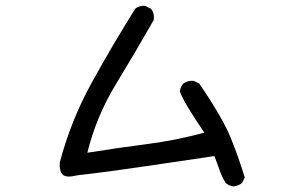

<svg xmlns="http://www.w3.org/2000/svg" viewBox="-20 -675 1040 673"><path d="M798.8 -21.5Q783.2 -23.4 771.5 -33.2Q757.8 -54.7 749.5 -79.1Q741.2 -103.5 731.4 -127.9Q610.4 -110.4 490.2 -92.3Q370.1 -74.2 251 -60.5Q211.9 -50.8 199.7 -63Q187.5 -75.2 189.5 -105.5Q228.5 -252.9 301.3 -384.8Q374 -516.6 454.1 -644.5Q467.8 -656.2 489.3 -654.3L508.8 -644.5Q522.5 -628.9 518.6 -604.5Q454.1 -491.2 385.7 -378.9Q317.4 -266.6 286.1 -139.6Q395.5 -157.2 495.1 -169.9Q594.7 -182.6 696.3 -210Q624 -315.4 610.4 -354.5Q612.3 -370.1 622.1 -381.8Q637.7 -393.6 659.2 -391.6L678.7 -381.8Q759.8 -262.7 788.1 -193.4Q816.4 -124 837.9 -52.7L828.1 -33.2Q814.5 -23.4 798.8 -21.5Z"/></svg>

Font: JasonHandwriting2
Style: Regular
Weight: 400
Version: Version 1.05.10